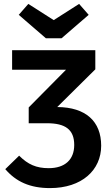

<svg xmlns="http://www.w3.org/2000/svg" viewBox="-20 -948 573 983"><path d="M255 -845 125 -928 76 -872 215 -752H295L434 -872L385 -928ZM468 -593V-691H42V-591H318L127 -398V-317H221C314 -317 360 -285 360 -206C360 -131 313 -87 229 -87C166 -87 123 -106 78 -151L7 -82C62 -18 133 15 236 15C399 15 498 -77 498 -202C498 -326 420 -399 273 -400Z"/></svg>

Font: Fira Sans Medium
Style: Regular
Weight: 500
Designer: Carrois Corporate & Edenspiekermann AG
Foundry: Carrois Corporate GbR & Edenspiekermann AG
Version: Version 4.203